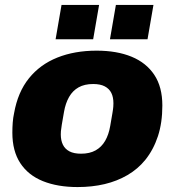

<svg xmlns="http://www.w3.org/2000/svg" viewBox="-20 -745 707 777"><path d="M294 12Q213 12 153.5 -12Q94 -36 62 -85Q30 -134 30 -208Q30 -229 31.5 -249Q33 -269 37 -287Q52 -372 97 -428Q142 -484 212 -512Q282 -540 371 -540Q453 -540 512.5 -515.5Q572 -491 604.5 -442Q637 -393 637 -318Q637 -248 619 -193.5Q601 -139 568 -98Q538 -61 496 -36.5Q454 -12 403.5 0Q353 12 294 12ZM308 -123Q343 -123 367 -136.5Q391 -150 405.5 -175Q420 -200 426 -235Q432 -270 435 -287.5Q438 -305 438.5 -313.5Q439 -322 439 -327Q439 -352 430.5 -369Q422 -386 404 -395.5Q386 -405 357 -405Q322 -405 298 -391.5Q274 -378 259.5 -352.5Q245 -327 239 -292Q233 -258 230 -240Q227 -222 226.5 -214Q226 -206 226 -201Q226 -177 234.5 -159.5Q243 -142 261 -132.5Q279 -123 308 -123ZM205 -586 229 -725H381L357 -586ZM425 -586 449 -725H601L577 -586Z"/></svg>

Font: Archivo SemiBold Black
Style: Italic
Weight: 900
Italic angle: -10°
Version: Version 2.001